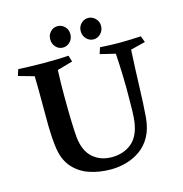

<svg xmlns="http://www.w3.org/2000/svg" viewBox="-120 -942 1006 1058"><g transform="rotate(-15 383.0 -413.5)"><path d="M732 -660 745 -624 661 -603Q655 -491 652 -392Q649 -293 643 -219Q637 -156 613 -113Q589 -70 552 -44Q515 -18 471.5 -6Q428 6 385 6Q316 6 259 -14Q202 -34 164.5 -79.5Q127 -125 119 -203Q113 -250 112 -314Q111 -378 111.5 -451.5Q112 -525 110 -599L21 -624L32 -660Q63 -659 100.5 -657.5Q138 -656 176 -656Q220 -656 255.5 -657Q291 -658 319 -660L330 -624L242 -599Q240 -562 239.5 -525Q239 -488 239 -452Q239 -373 241 -308.5Q243 -244 246 -213Q255 -134 298.5 -96Q342 -58 406 -58Q473 -58 519 -95.5Q565 -133 576 -216Q579 -237 580 -273Q581 -309 581 -351Q582 -407 580 -473Q578 -539 574 -603L487 -624L499 -660Q530 -658 559.5 -657Q589 -656 615 -656Q643 -656 677 -657.5Q711 -659 732 -660ZM302 -711Q278 -711 261.5 -729Q245 -747 245 -773Q245 -798 261.5 -815.5Q278 -833 302 -833Q326 -833 343 -815.5Q360 -798 360 -773Q360 -747 343 -729Q326 -711 302 -711ZM477 -711Q453 -711 436 -729Q419 -747 419 -773Q419 -798 436 -815.5Q453 -833 477 -833Q500 -833 517.5 -815.5Q535 -798 535 -773Q535 -747 517.5 -729Q500 -711 477 -711Z"/></g></svg>

Font: Ruwudu SemiBold
Style: Regular
Weight: 600
Designer: Becca Hirsbrunner Spalinger
Foundry: SIL International
Version: Version 3.000